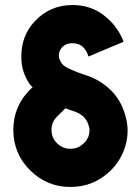

<svg xmlns="http://www.w3.org/2000/svg" viewBox="-20 -732 551 764"><path d="M268 -712Q179 -712 118 -647Q64 -589 65 -506Q64 -453 92 -407Q95 -401 99.5 -395.5Q104 -390 110 -385L100 -376Q33 -309 33 -215Q33 -121 100 -54Q167 12 260 12Q354 12 421 -54Q461 -94 478 -148Q486 -174 487.5 -201Q489 -228 483 -255Q468 -326 423 -371Q402 -392 377 -407.5Q352 -423 324 -432Q297 -441 279.5 -448Q262 -455 252 -460Q241 -465 233 -472Q225 -479 221 -487Q207 -513 222 -537Q237 -560 268 -560Q296 -560 312 -543Q327 -527 332 -507L472 -566Q446 -633 388 -675Q337 -712 268 -712ZM240 -301Q245 -300 250.5 -297.5Q256 -295 263 -293Q268 -291 270.5 -290.5Q273 -290 275 -289Q298 -281 312 -268Q331 -250 336 -219Q337 -204 332 -189Q329 -183 325 -175.5Q321 -168 313 -162Q292 -140 260 -140Q229 -140 207 -162Q185 -183 185 -215Q185 -247 207 -268Z"/></svg>

Font: Unageo
Style: ExtraBold
Weight: 800
Designer: Richard Sepsi
Foundry: Richard Sepsi
Version: Version 2.000